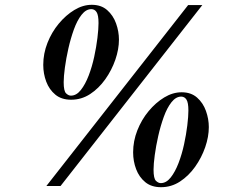

<svg xmlns="http://www.w3.org/2000/svg" viewBox="-20 -774 973 799"><path d="M173 0 763 -753H822L232 0ZM276 -359Q236 -359 210.5 -380Q185 -401 172.5 -434Q160 -467 160 -504Q160 -551 177.5 -595.5Q195 -640 224.5 -675.5Q254 -711 289.5 -732.5Q325 -754 362 -754Q401 -754 426 -732Q451 -710 463 -676.5Q475 -643 475 -609Q475 -569 460 -525.5Q445 -482 418 -444Q391 -406 355 -382.5Q319 -359 276 -359ZM275 -376Q298 -376 316.5 -399.5Q335 -423 349 -459.5Q363 -496 372 -537.5Q381 -579 385.5 -616.5Q390 -654 390 -678Q390 -711 382 -723.5Q374 -736 360 -736Q338 -736 319.5 -712.5Q301 -689 287.5 -651.5Q274 -614 264.5 -572Q255 -530 250 -492.5Q245 -455 245 -432Q245 -395 255 -385.5Q265 -376 275 -376ZM650 5Q610 5 584.5 -16Q559 -37 546.5 -70Q534 -103 534 -140Q534 -187 551.5 -231.5Q569 -276 598.5 -311.5Q628 -347 663.5 -368.5Q699 -390 736 -390Q775 -390 800 -368Q825 -346 837 -312.5Q849 -279 849 -245Q849 -205 834 -161.5Q819 -118 792 -80Q765 -42 729 -18.5Q693 5 650 5ZM649 -12Q672 -12 690.5 -35.5Q709 -59 723 -95.5Q737 -132 746 -173.5Q755 -215 759.5 -252.5Q764 -290 764 -314Q764 -347 756 -359.5Q748 -372 734 -372Q712 -372 693.5 -348.5Q675 -325 661.5 -287.5Q648 -250 638.5 -208Q629 -166 624 -128.5Q619 -91 619 -68Q619 -31 629 -21.5Q639 -12 649 -12Z"/></svg>

Font: Libre Bodoni
Style: Bold Italic
Weight: 700
Italic angle: -13°
Version: Version 2.005;gftools[0.9.23]